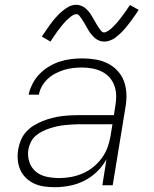

<svg xmlns="http://www.w3.org/2000/svg" viewBox="-20 -771 640 799"><path d="M208 8Q186 8 164 5Q142 2 122.5 -7Q103 -16 88 -30.5Q73 -45 64.5 -64Q56 -83 54 -105.5Q52 -128 56 -150Q59 -169 67 -188Q75 -207 89 -222.5Q103 -238 121 -249Q139 -260 158 -267.5Q177 -275 196.5 -280Q216 -285 235.5 -287.5Q255 -290 274 -291Q293 -292 313 -292H454L460 -331Q464 -352 463.5 -373.5Q463 -395 456 -414.5Q449 -434 435.5 -449Q422 -464 404 -473Q386 -482 364.5 -486Q343 -490 322 -490Q303 -490 284.5 -488Q266 -486 248 -480.5Q230 -475 212 -466Q194 -457 179.5 -443.5Q165 -430 155 -413Q145 -396 142 -377H99Q104 -400 115.5 -422.5Q127 -445 144.5 -463Q162 -481 183.5 -494Q205 -507 228 -514.5Q251 -522 275 -525Q299 -528 322 -528Q350 -528 377 -523.5Q404 -519 427.5 -507.5Q451 -496 469 -476.5Q487 -457 496 -432.5Q505 -408 506 -380Q507 -352 502 -324L449 0H406L423 -108Q407 -79 383 -56Q359 -33 330 -18.5Q301 -4 269.5 2Q238 8 208 8ZM227 -30Q251 -30 275.5 -34.5Q300 -39 323.5 -49Q347 -59 367.5 -75.5Q388 -92 403.5 -113Q419 -134 427.5 -157.5Q436 -181 440 -205L448 -254H313Q297 -254 281.5 -253Q266 -252 250 -250.5Q234 -249 218.5 -245.5Q203 -242 187.5 -237Q172 -232 156.5 -224.5Q141 -217 128.5 -206Q116 -195 108.5 -180Q101 -165 98 -149Q94 -122 102 -97.5Q110 -73 129 -57Q148 -41 174 -35.5Q200 -30 227 -30ZM414 -598Q406 -598 399 -600Q392 -602 385.5 -605.5Q379 -609 374 -613.5Q369 -618 364 -623.5Q359 -629 355 -634.5Q351 -640 347.5 -646Q344 -652 340.5 -658.5Q337 -665 333 -671.5Q329 -678 325 -684.5Q321 -691 317.5 -696Q314 -701 309.5 -706.5Q305 -712 297 -712Q293 -712 288.5 -710Q284 -708 280.5 -706Q277 -704 273 -700.5Q269 -697 264.5 -693Q260 -689 257.5 -687Q255 -685 252.5 -682Q250 -679 247.5 -676Q245 -673 242 -670Q239 -667 236.5 -663.5Q234 -660 231 -656Q228 -652 224.5 -648Q221 -644 218 -639.5Q215 -635 211.5 -630Q208 -625 204.5 -620Q201 -615 197.5 -609.5Q194 -604 190 -598L154 -619Q160 -628 166 -636.5Q172 -645 177.5 -653Q183 -661 188 -668Q193 -675 198 -681.5Q203 -688 208 -693.5Q213 -699 217.5 -704Q222 -709 227 -714Q232 -719 239 -724.5Q246 -730 252 -734.5Q258 -739 265.5 -743Q273 -747 281 -749Q289 -751 297 -751Q305 -751 312 -749Q319 -747 325.5 -743.5Q332 -740 337 -735.5Q342 -731 347 -725.5Q352 -720 356 -714Q360 -708 363.5 -702Q367 -696 370.5 -690Q374 -684 378 -677Q382 -670 385.5 -664Q389 -658 393 -653Q397 -648 401.5 -642Q406 -636 414 -636Q418 -636 422.5 -638.5Q427 -641 430.5 -643Q434 -645 438 -648Q442 -651 446.5 -655.5Q451 -660 453 -662Q455 -664 457.5 -667Q460 -670 463 -672.5Q466 -675 468.5 -678.5Q471 -682 474 -685.5Q477 -689 480 -693Q483 -697 486 -701Q489 -705 492.5 -709.5Q496 -714 499.5 -719Q503 -724 506.5 -729Q510 -734 513.5 -739.5Q517 -745 521 -750L557 -730Q551 -720 545 -711.5Q539 -703 533.5 -695.5Q528 -688 523 -681Q518 -674 512.5 -667.5Q507 -661 502.5 -655Q498 -649 493 -644Q488 -639 483.5 -634.5Q479 -630 472 -624Q465 -618 459 -613.5Q453 -609 445 -605.5Q437 -602 429.5 -600Q422 -598 414 -598Z"/></svg>

Font: Iosevka SS04 XLt Ex
Style: Italic
Weight: 200
Width: 7
Italic angle: -9°
Monospace: yes
Designer: Belleve Invis
Foundry: Belleve Invis
Version: Version 19.0.0; ttfautohint (v1.8.4)